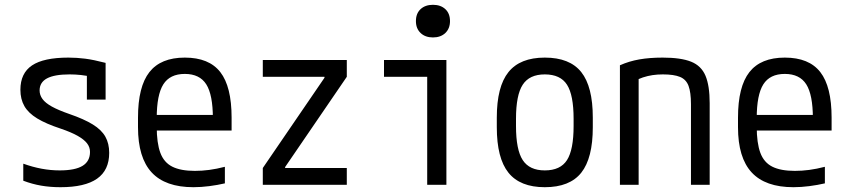

<svg xmlns="http://www.w3.org/2000/svg" viewBox="-20 -770 3540 800"><path d="M232 10Q189 10 151.5 3.5Q114 -3 77 -17V-88Q116 -74 153.5 -67Q191 -60 229 -60Q293 -60 324 -79Q355 -98 355 -137Q355 -157 342.5 -173Q330 -189 303.5 -204Q277 -219 233 -234Q172 -254 135 -276.5Q98 -299 81.5 -328Q65 -357 65 -396Q65 -465 113.5 -497.5Q162 -530 265 -530Q300 -530 335 -525.5Q370 -521 420 -508V-355H342V-495L378 -447Q341 -455 317 -457.5Q293 -460 270 -460Q207 -460 176 -443.5Q145 -427 145 -393Q145 -374 157 -357.5Q169 -341 196 -326Q223 -311 269 -295Q330 -274 366.5 -251.5Q403 -229 419 -200.5Q435 -172 435 -133Q435 -61 384.5 -25.5Q334 10 232 10Z M786 10Q669 10 612 -51.5Q555 -113 555 -240V-280Q555 -409 602.5 -469.5Q650 -530 750 -530Q851 -530 898 -469.5Q945 -409 945 -280V-226H594V-291H885L867 -268V-277Q867 -375 839.5 -418.5Q812 -462 750 -462Q688 -462 660.5 -418.5Q633 -375 633 -277V-243Q633 -174 648 -133.5Q663 -93 698 -75.5Q733 -58 792 -58Q821 -58 851.5 -62Q882 -66 917 -75V-6Q887 1 852.5 5.5Q818 10 786 10Z M1075 0V-70L1332 -446V-450H1075V-520H1425V-450L1168 -74V-70H1425V0Z M1760 0V-450H1580V-520H1840V0ZM1784 -614Q1752 -614 1732.5 -632.5Q1713 -651 1713 -682Q1713 -714 1732.5 -732Q1752 -750 1784 -750Q1816 -750 1835.5 -732Q1855 -714 1855 -682Q1855 -651 1835.5 -632.5Q1816 -614 1784 -614Z M2250 10Q2147 10 2098.5 -50.5Q2050 -111 2050 -240V-280Q2050 -409 2098.5 -469.5Q2147 -530 2250 -530Q2354 -530 2402 -469.5Q2450 -409 2450 -280V-240Q2450 -111 2402 -50.5Q2354 10 2250 10ZM2250 -60Q2315 -60 2342.5 -103Q2370 -146 2370 -245V-275Q2370 -374 2342.5 -417Q2315 -460 2250 -460Q2186 -460 2158 -417Q2130 -374 2130 -275V-245Q2130 -146 2158 -103Q2186 -60 2250 -60Z M2563 -498Q2601 -515 2644 -522.5Q2687 -530 2741 -530Q2817 -530 2859.5 -513Q2902 -496 2919.5 -454.5Q2937 -413 2937 -340V0H2859V-336Q2859 -385 2849 -412Q2839 -439 2813.5 -449.5Q2788 -460 2742 -460Q2719 -460 2699 -457Q2679 -454 2659 -447.5Q2639 -441 2615 -428L2641 -478V0H2563Z M3286 10Q3169 10 3112 -51.5Q3055 -113 3055 -240V-280Q3055 -409 3102.5 -469.5Q3150 -530 3250 -530Q3351 -530 3398 -469.5Q3445 -409 3445 -280V-226H3094V-291H3385L3367 -268V-277Q3367 -375 3339.5 -418.5Q3312 -462 3250 -462Q3188 -462 3160.5 -418.5Q3133 -375 3133 -277V-243Q3133 -174 3148 -133.5Q3163 -93 3198 -75.5Q3233 -58 3292 -58Q3321 -58 3351.5 -62Q3382 -66 3417 -75V-6Q3387 1 3352.5 5.5Q3318 10 3286 10Z"/></svg>

Font: M PLUS Code Latin
Style: Regular
Weight: 400
Designer: Coji Morishita
Foundry: UNDERFOREST DESIGN
Version: Version 1.002; ttfautohint (v1.8.3)